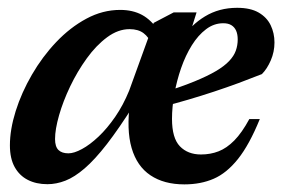

<svg xmlns="http://www.w3.org/2000/svg" viewBox="-20 -472 746 504"><path d="M476.5 -377.5 458.5 -371Q480.5 -406 517.8 -428.8Q555 -451.5 602.5 -451.5Q637.5 -451.5 659 -439Q680.5 -426.5 690.5 -405.8Q700.5 -385 700.5 -360.5Q700.5 -336 690.8 -313.5Q681 -291 667.5 -277.5Q638.5 -266 606.8 -254.2Q575 -242.5 541.8 -231.5Q508.5 -220.5 474.5 -210.5Q440.5 -200.5 407.5 -192L409 -229.5Q457 -244.5 491 -258.5Q525 -272.5 547 -285.5Q569 -298.5 581.5 -311.8Q594 -325 599 -339Q604 -353 604 -368.5Q604 -382 599.8 -391.5Q595.5 -401 587.2 -406Q579 -411 566 -411Q541.5 -411 520.8 -395.2Q500 -379.5 483.5 -353Q467 -326.5 455.5 -293.5Q444 -260.5 437.8 -225.8Q431.5 -191 431.5 -160Q431.5 -109.5 452.2 -88Q473 -66.5 507.5 -66.5Q532.5 -66.5 553.8 -74.8Q575 -83 595 -103.2Q615 -123.5 634.5 -159.5H662Q634.5 -92 604.8 -54.8Q575 -17.5 541 -2.8Q507 12 464 12Q410.5 12 375 -11.8Q339.5 -35.5 325.5 -83.5Q311.5 -131.5 321.5 -205L332 -197.5Q292.5 -135 260.8 -94Q229 -53 202.2 -30Q175.5 -7 151.8 2.2Q128 11.5 104.5 11.5Q75 11.5 53 0.2Q31 -11 18.5 -33.5Q6 -56 6 -90.5Q6 -132 21.2 -180.5Q36.5 -229 63.8 -276Q91 -323 127.5 -361.5Q164 -400 206.8 -423Q249.5 -446 295.5 -446Q328.5 -446 353 -432.8Q377.5 -419.5 398 -389L376 -358.5Q371 -374 357 -384.8Q343 -395.5 320 -395.5Q290 -395.5 261.2 -374.2Q232.5 -353 207.8 -318.8Q183 -284.5 164.2 -245.2Q145.5 -206 135 -169.2Q124.5 -132.5 124.5 -107Q124.5 -87 133.5 -78.2Q142.5 -69.5 159.5 -69.5Q174.5 -69.5 195.2 -80.8Q216 -92 238.8 -113.5Q261.5 -135 282.5 -165.5Q303.5 -196 319 -234L383.5 -412L436 -439.5H496Z"/></svg>

Font: Newsreader 24pt SemiBold
Style: Italic
Weight: 600
Italic angle: -17°
Designer: Hugues Gentile
Foundry: Production Type
Version: Version 1.003